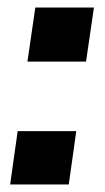

<svg xmlns="http://www.w3.org/2000/svg" viewBox="-20 -491 280 511"><path d="M53 -327 74 -471H230L209 -327ZM7 0 27 -142H183L163 0Z"/></svg>

Font: Hanken Grotesk Black
Style: Italic
Weight: 900
Italic angle: -8°
Designer: Alfredo Marco Pradil
Foundry: Hanken Design Co.
Version: Version 3.013